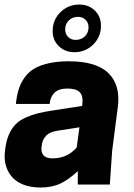

<svg xmlns="http://www.w3.org/2000/svg" viewBox="-23 -813 591 846"><path d="M421.9 -700.2Q421.9 -650.4 387.7 -616.7Q353.5 -583 305.2 -583Q263.7 -583 236.3 -609.4Q209 -635.7 209 -675.8Q209 -725.6 243.4 -759.3Q277.8 -793 326.2 -793Q367.7 -793 394.8 -766.6Q421.9 -740.2 421.9 -700.2ZM367.2 -692.9Q367.2 -712.9 353.8 -725.8Q340.3 -738.8 320.8 -738.8Q296.4 -738.8 280.3 -723.1Q264.2 -707.5 264.2 -683.1Q264.2 -663.1 277.3 -650.1Q290.5 -637.2 310.1 -637.2Q334.5 -637.2 350.8 -652.8Q367.2 -668.5 367.2 -692.9ZM319.8 0V-59.1Q281.7 -22.9 244.4 -4.9Q207 13.2 154.8 13.2Q111.3 13.2 78.6 0Q45.9 -13.2 27.6 -35.9Q9.3 -58.6 2 -87.2Q-5.4 -115.7 -1 -147.9L1 -163.1Q5.9 -197.8 17.8 -223.4Q29.8 -249 46.4 -265.9Q63 -282.7 89.4 -294.7Q115.7 -306.6 142.8 -313.5Q169.9 -320.3 209 -326.2L338.9 -346.2L339.8 -354Q344.2 -390.1 328.4 -406.5Q312.5 -422.9 273.9 -422.9Q235.4 -422.9 216.8 -404.1Q198.2 -385.3 195.8 -355H46.9L48.8 -370.1Q53.2 -402.3 62 -427Q70.8 -451.7 87.6 -474.4Q104.5 -497.1 129.4 -511.5Q154.3 -525.9 192.4 -534.4Q230.5 -543 279.8 -543Q402.8 -543 455.8 -489.7Q508.8 -436.5 496.1 -340.8L471.2 -148.9L460.9 0ZM208 -115.2Q273.9 -115.2 314.9 -163.1L327.1 -252L229 -236.8Q197.3 -231.9 181.4 -216.1Q165.5 -200.2 162.1 -179.2L160.2 -166Q156.7 -143.6 168.2 -129.4Q179.7 -115.2 208 -115.2Z"/></svg>

Font: Cooper Hewitt
Style: Bold Italic
Weight: 712
Designer: Village Type and Design LLC
Foundry: Cooper Hewitt Smithsonian Design Museum
Version: 1.000